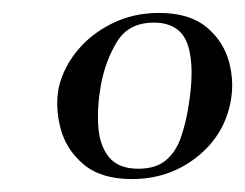

<svg xmlns="http://www.w3.org/2000/svg" viewBox="-20 -650 379 297"><path d="M184 -373Q136 -373 109 -396Q82 -419 73.5 -452Q65 -485 71 -515Q78 -545 99 -571Q120 -597 153 -613.5Q186 -630 226 -630Q273 -630 299.5 -608Q326 -586 334.5 -553.5Q343 -521 336 -489Q325 -438 282.5 -405.5Q240 -373 184 -373ZM194 -389Q221 -389 236.5 -402Q252 -415 259.5 -436.5Q267 -458 271 -482Q282 -546 270.5 -580.5Q259 -615 218 -615Q179 -615 161 -585.5Q143 -556 136 -518Q130 -484 132 -454.5Q134 -425 148.5 -407Q163 -389 194 -389Z"/></svg>

Font: Cormorant Light Medium
Style: Italic
Weight: 500
Italic angle: -10°
Version: Version 4.000